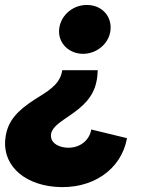

<svg xmlns="http://www.w3.org/2000/svg" viewBox="-45 -554 578 774"><path d="M349 -271H206L204 -261C192 -209 142 -183 98 -155C21 -106 -12 -65 -22 -6C-41 102 41 187 176 199C325 212 444 131 467 3L323 -32C315 15 272 46 220 41C181 37 156 16 161 -15C167 -44 201 -64 240 -91C283 -121 331 -159 344 -226C347 -239 348 -251 349 -271ZM305 -534C242 -534 193 -484 193 -427C193 -377 235 -337 290 -337C348 -337 401 -383 401 -443C401 -495 361 -534 305 -534Z"/></svg>

Font: Fixel Text 20240404 ExtraBold
Style: Italic
Weight: 800
Width: 4
Italic angle: -10°
Designer: AlfaBravo + MacPaw
Foundry: Kyrylo Tkachov, Marchela Mozhyna, Serhii Makarenko, Maria Weinstein, Zakhar Kryvoshyya
Version: Version 1.211;Glyphs 3.2 (3225)